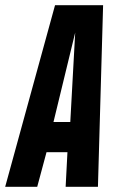

<svg xmlns="http://www.w3.org/2000/svg" viewBox="-57 -723 450 743"><path d="M-37 0 156 -703H342L322 0H197L204 -134H123L87 0ZM150 -251H215L234 -597Z"/></svg>

Font: Georama ExtraCondensed
Style: Bold Italic
Weight: 700
Width: 2
Italic angle: -9°
Designer: Jean-Baptiste Levee
Foundry: Production Type
Version: Version 1.000